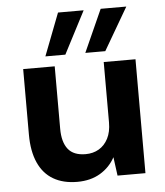

<svg xmlns="http://www.w3.org/2000/svg" viewBox="-53 -783 726 843"><g transform="rotate(-5 310.0 -362.0)"><path d="M254 12Q192 12 148.5 -13.5Q105 -39 82.5 -89.5Q60 -140 60 -213V-502H199V-227Q199 -168 223.5 -137Q248 -106 301 -106Q334 -106 359.5 -121Q385 -136 400 -165Q415 -194 415 -236V-502H555V0H432L421 -82Q398 -39 355.5 -13.5Q313 12 254 12ZM338 -549 422 -736H535L426 -549ZM162 -549 234 -736H347L250 -549Z"/></g></svg>

Font: DM Sans 16pt ExtraBold
Style: Regular
Weight: 800
Version: Version 4.004;gftools[0.9.30]